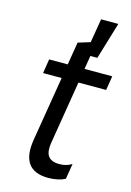

<svg xmlns="http://www.w3.org/2000/svg" viewBox="-122 -858 630 925"><g transform="rotate(15 193.0 -395.0)"><path d="M236.9 -474.4H375L386.4 -545.5H248.2L259.2 -612.9H294L349.4 -796.9H263.5L243.6 -677.6L183.2 -659.1L164.4 -545.5H71.7L60.4 -474.4H153.1L100.1 -152.7C82.4 -46.2 121.4 7.1 214.5 7.1C246.4 7.1 276.3 0.7 298.3 -10.7L311.1 -88.1C293.3 -76.7 272.7 -71 248.6 -71C172.6 -71 180.4 -130.7 186.8 -169Z"/></g></svg>

Font: TID UI
Style: Italic
Weight: 400
Italic angle: -9.39999°
Designer: The TID Project Authors
Foundry: Bakken & Bæck
Version: Version 1.001;hotconv 1.0.109;makeotfexe 2.5.65596